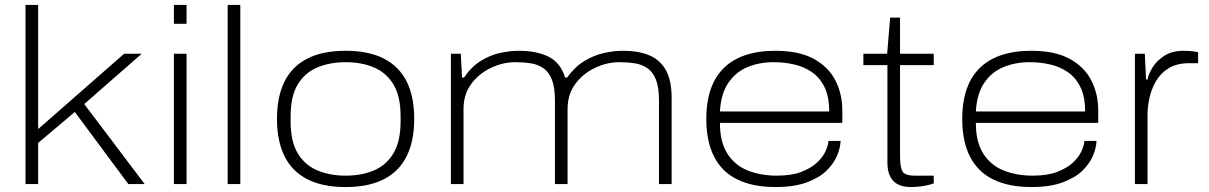

<svg xmlns="http://www.w3.org/2000/svg" viewBox="-20 -743 4879 775"><path d="M83 0V-723H134V-222L481 -526H552L320 -323L564 0H498L282 -291L134 -166V0Z M682 -647V-723H733V-647ZM682 0V-526H733V0Z M899 0V-723H950V0Z M1375 12Q1282 12 1220.5 -19.5Q1159 -51 1128.5 -112.5Q1098 -174 1098 -263Q1098 -353 1128.5 -414Q1159 -475 1220.5 -506.5Q1282 -538 1375 -538Q1468 -538 1529.5 -506.5Q1591 -475 1621.5 -414Q1652 -353 1652 -263Q1652 -174 1621.5 -112.5Q1591 -51 1529.5 -19.5Q1468 12 1375 12ZM1375 -34Q1439 -34 1489 -55Q1539 -76 1568 -124Q1597 -172 1597 -253V-273Q1597 -355 1568 -402.5Q1539 -450 1489 -471Q1439 -492 1375 -492Q1312 -492 1261.5 -471Q1211 -450 1182 -402.5Q1153 -355 1153 -273V-253Q1153 -172 1182 -124Q1211 -76 1261.5 -55Q1312 -34 1375 -34Z M1800 0V-526H1840L1845 -430H1853Q1883 -474 1921 -497.5Q1959 -521 1999 -529.5Q2039 -538 2074 -538Q2148 -538 2195.5 -513.5Q2243 -489 2261 -430H2269Q2300 -473 2338.5 -496.5Q2377 -520 2417.5 -529Q2458 -538 2494 -538Q2558 -538 2601.5 -519.5Q2645 -501 2668 -459.5Q2691 -418 2691 -348V0H2640V-337Q2640 -391 2627.5 -422Q2615 -453 2593 -468Q2571 -483 2542 -487.5Q2513 -492 2480 -492Q2430 -492 2381.5 -469Q2333 -446 2302 -404Q2271 -362 2271 -303V0H2220V-337Q2220 -391 2207.5 -422Q2195 -453 2173 -468Q2151 -483 2122 -487.5Q2093 -492 2060 -492Q2010 -492 1961.5 -469Q1913 -446 1882 -404Q1851 -362 1851 -303V0Z M3110 12Q3020 12 2957.5 -18Q2895 -48 2863 -109.5Q2831 -171 2831 -263Q2831 -354 2862.5 -415Q2894 -476 2956 -507Q3018 -538 3110 -538Q3206 -538 3265.5 -505Q3325 -472 3352.5 -417.5Q3380 -363 3380 -297V-247H2886Q2886 -169 2916.5 -122Q2947 -75 2999 -54.5Q3051 -34 3116 -34Q3175 -34 3214 -49Q3253 -64 3277 -86Q3301 -108 3312 -132Q3323 -156 3324 -174H3373Q3372 -146 3358.5 -114Q3345 -82 3315.5 -53.5Q3286 -25 3235.5 -6.5Q3185 12 3110 12ZM2886 -293H3327Q3327 -353 3308 -391.5Q3289 -430 3257 -452Q3225 -474 3185 -483Q3145 -492 3103 -492Q3045 -492 2997 -472Q2949 -452 2919.5 -408Q2890 -364 2886 -293Z M3656 12Q3626 12 3605 1.5Q3584 -9 3573 -31Q3562 -53 3562 -87V-480H3465V-526H3561L3573 -672H3613V-526H3749V-480H3613V-111Q3613 -71 3622 -52.5Q3631 -34 3673 -34H3749V-3Q3736 2 3719.5 5.5Q3703 9 3686.5 10.5Q3670 12 3656 12Z M4143 12Q4053 12 3990.5 -18Q3928 -48 3896 -109.5Q3864 -171 3864 -263Q3864 -354 3895.5 -415Q3927 -476 3989 -507Q4051 -538 4143 -538Q4239 -538 4298.5 -505Q4358 -472 4385.5 -417.5Q4413 -363 4413 -297V-247H3919Q3919 -169 3949.5 -122Q3980 -75 4032 -54.5Q4084 -34 4149 -34Q4208 -34 4247 -49Q4286 -64 4310 -86Q4334 -108 4345 -132Q4356 -156 4357 -174H4406Q4405 -146 4391.5 -114Q4378 -82 4348.5 -53.5Q4319 -25 4268.5 -6.5Q4218 12 4143 12ZM3919 -293H4360Q4360 -353 4341 -391.5Q4322 -430 4290 -452Q4258 -474 4218 -483Q4178 -492 4136 -492Q4078 -492 4030 -472Q3982 -452 3952.5 -408Q3923 -364 3919 -293Z M4561 0V-526H4601L4606 -422H4612Q4615 -441 4630.5 -468Q4646 -495 4677.5 -516.5Q4709 -538 4758 -538Q4773 -538 4789 -536.5Q4805 -535 4816 -532V-488H4781Q4730 -488 4697 -467.5Q4664 -447 4645.5 -414.5Q4627 -382 4619.5 -346.5Q4612 -311 4612 -281V0Z"/></svg>

Font: Archivo Expanded Thin
Style: Regular
Weight: 250
Width: 7
Designer: Hector Gatti
Foundry: Omnibus-Type
Version: Version 2.001